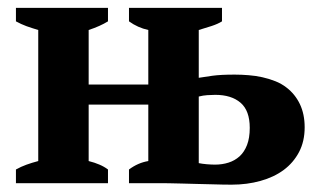

<svg xmlns="http://www.w3.org/2000/svg" viewBox="-20 -477 837 500"><path d="M315.9 0V-35.6Q339.4 -53.2 366.2 -57.6V-204.6H210.9V-57.6Q226.6 -53.7 239 -48.3Q251.5 -43 261.2 -35.6V0H21.5V-35.6Q34.7 -43 48.8 -48.1Q63 -53.2 79.6 -57.6V-398.9Q63 -403.8 48.8 -408.9Q34.7 -414.1 21.5 -421.4V-456.5H261.2V-421.4Q240.7 -408.7 210.9 -398.9V-256.8H366.2V-398.9Q338.9 -404.8 315.9 -421.4V-456.5H558.1V-421.4Q547.4 -414.6 530.8 -409.2Q514.2 -403.8 497.6 -398.9V-274.4Q512.2 -276.9 533.7 -279.8Q555.2 -282.7 591.3 -282.7Q608.9 -282.7 627.2 -281.2Q645.5 -279.8 663.1 -275.9Q680.7 -272 696.8 -265.6Q712.9 -259.3 726.1 -249Q748.5 -231.9 761 -205.8Q773.4 -179.7 773.4 -145.5Q773.4 -108.9 758.8 -81.1Q744.1 -53.2 718.8 -34.4Q693.4 -15.6 658.4 -5.9Q623.5 3.9 583.5 3.9Q575.2 3.9 561 3.7Q546.9 3.4 529.3 2.9Q511.7 2.4 492.4 2Q473.1 1.5 454.6 1Q436 0.5 419.4 0.2Q402.8 0 391.1 0ZM497.6 -52.2Q506.8 -50.3 518.6 -49.3Q530.3 -48.3 540 -48.3Q558.6 -48.3 575 -53.5Q591.3 -58.6 603.8 -69.8Q616.2 -81.1 623.3 -99.4Q630.4 -117.7 630.4 -144Q630.4 -189 606.4 -209.5Q582.5 -230 540.5 -230Q530.8 -230 519.8 -229.2Q508.8 -228.5 497.6 -225.6Z"/></svg>

Font: PT Astra Serif
Style: Bold
Weight: 700
Designer: A.Korolkova, I. Chaeva
Foundry: ParaType Ltd
Version: Version 1.002